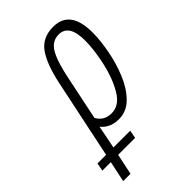

<svg xmlns="http://www.w3.org/2000/svg" viewBox="-318 -623 945 945"><g transform="rotate(-45 155.0 -150.5)"><path d="M73 -80 120 -306Q139 -402 165 -448.5Q191 -495 239 -495Q310 -495 310 -382Q310 -321 292.5 -239.5Q275 -158 239.5 -97Q204 -36 149 -36Q97 -36 73 -80ZM145 131 153 89H36L48 30Q51 12 54.5 -3Q58 -18 60 -32Q73 -14 97 -2Q121 10 154 10Q208 10 248 -30.5Q288 -71 313.5 -133.5Q339 -196 351.5 -263.5Q364 -331 364 -384Q364 -541 246 -541Q171 -541 132.5 -486.5Q94 -432 71 -321L-15 89H-75L-83 131H-24L-47 240H4L27 131Z"/></g></svg>

Font: Noto Sans Display Condensed Light
Style: Italic
Weight: 300
Width: 3
Designer: Monotype Design team
Foundry: Monotype Imaging Inc.
Version: 1.000